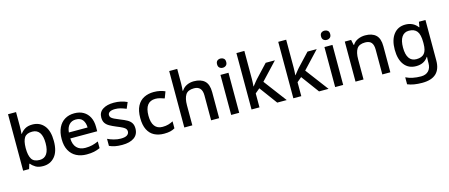

<svg xmlns="http://www.w3.org/2000/svg" viewBox="-56 -1509 5840 2497"><g transform="rotate(-15 2863.5 -260.0)"><path d="M191 -578Q191 -545 189.5 -515Q188 -485 186 -468H191Q214 -502 253 -525.5Q292 -549 353 -549Q451 -549 510 -478.5Q569 -408 569 -270Q569 -131 509 -60.5Q449 10 352 10Q290 10 252 -12.5Q214 -35 191 -65H183L163 0H83V-760H191ZM327 -460Q251 -460 221.5 -415.5Q192 -371 191 -278V-270Q191 -177 220.5 -128Q250 -79 329 -79Q393 -79 425.5 -128.5Q458 -178 458 -271Q458 -365 425 -412.5Q392 -460 327 -460Z M917 -549Q988 -549 1039 -519.5Q1090 -490 1118 -435.5Q1146 -381 1146 -305V-246H784Q786 -164 827.5 -120.5Q869 -77 943 -77Q995 -77 1035.5 -87Q1076 -97 1119 -116V-26Q1079 -8 1037.5 1Q996 10 938 10Q860 10 800 -21Q740 -52 706.5 -113.5Q673 -175 673 -266Q673 -356 703.5 -419.5Q734 -483 789 -516Q844 -549 917 -549ZM916 -466Q860 -466 826 -429.5Q792 -393 786 -326H1038Q1037 -388 1008 -427Q979 -466 916 -466Z M1636 -153Q1636 -73 1578 -31.5Q1520 10 1416 10Q1360 10 1319 1.5Q1278 -7 1244 -23V-118Q1280 -100 1327.5 -87Q1375 -74 1419 -74Q1478 -74 1504.5 -92.5Q1531 -111 1531 -142Q1531 -160 1521 -174.5Q1511 -189 1483.5 -204Q1456 -219 1403 -240Q1352 -261 1316 -281.5Q1280 -302 1261.5 -330.5Q1243 -359 1243 -404Q1243 -475 1299.5 -512Q1356 -549 1449 -549Q1499 -549 1542.5 -539.5Q1586 -530 1627 -511L1592 -429Q1556 -444 1519.5 -454.5Q1483 -465 1444 -465Q1397 -465 1372.5 -450Q1348 -435 1348 -409Q1348 -390 1359.5 -376.5Q1371 -363 1399.5 -349Q1428 -335 1478 -315Q1528 -296 1563.5 -276Q1599 -256 1617.5 -227Q1636 -198 1636 -153Z M1979 10Q1905 10 1849 -19Q1793 -48 1762 -109.5Q1731 -171 1731 -267Q1731 -366 1764 -428.5Q1797 -491 1855 -520Q1913 -549 1987 -549Q2033 -549 2072.5 -540Q2112 -531 2138 -518L2105 -431Q2078 -441 2046.5 -449.5Q2015 -458 1986 -458Q1842 -458 1842 -268Q1842 -176 1878 -128.5Q1914 -81 1983 -81Q2028 -81 2062 -91Q2096 -101 2126 -117V-23Q2097 -6 2063 2Q2029 10 1979 10Z M2361 -560Q2361 -534 2359 -508Q2357 -482 2355 -467H2362Q2388 -508 2431.5 -528.5Q2475 -549 2526 -549Q2621 -549 2671.5 -502Q2722 -455 2722 -351V0H2614V-335Q2614 -460 2505 -460Q2423 -460 2392 -411Q2361 -362 2361 -270V0H2253V-760H2361Z M2992 -539V0H2884V-539ZM2939 -745Q2963 -745 2981.5 -730.5Q3000 -716 3000 -683Q3000 -651 2981.5 -636Q2963 -621 2939 -621Q2913 -621 2895 -636Q2877 -651 2877 -683Q2877 -716 2895 -730.5Q2913 -745 2939 -745Z M3265 -382Q3265 -361 3263.5 -333.5Q3262 -306 3260 -283H3263Q3271 -293 3282.5 -307.5Q3294 -322 3306 -337Q3318 -352 3328 -363L3493 -539H3617L3400 -308L3632 0H3504L3327 -240L3265 -188V0H3158V-760H3265Z M3828 -382Q3828 -361 3826.5 -333.5Q3825 -306 3823 -283H3826Q3834 -293 3845.5 -307.5Q3857 -322 3869 -337Q3881 -352 3891 -363L4056 -539H4180L3963 -308L4195 0H4067L3890 -240L3828 -188V0H3721V-760H3828Z M4392 -539V0H4284V-539ZM4339 -745Q4363 -745 4381.5 -730.5Q4400 -716 4400 -683Q4400 -651 4381.5 -636Q4363 -621 4339 -621Q4313 -621 4295 -636Q4277 -651 4277 -683Q4277 -716 4295 -730.5Q4313 -745 4339 -745Z M4833 -549Q4926 -549 4976.5 -502.5Q5027 -456 5027 -351V0H4919V-335Q4919 -398 4893 -429Q4867 -460 4810 -460Q4728 -460 4697 -411.5Q4666 -363 4666 -271V0H4558V-539H4643L4658 -467H4664Q4690 -509 4736 -529Q4782 -549 4833 -549Z M5374 -549Q5426 -549 5468 -529Q5510 -509 5539 -469H5544L5556 -539H5644V6Q5644 122 5582 181Q5520 240 5393 240Q5335 240 5286.5 232Q5238 224 5197 207V113Q5283 155 5400 155Q5465 155 5501 117.5Q5537 80 5537 13V-5Q5537 -18 5538 -39Q5539 -60 5540 -71H5536Q5508 -29 5467.5 -9.5Q5427 10 5374 10Q5272 10 5215 -63.5Q5158 -137 5158 -269Q5158 -399 5215.5 -474Q5273 -549 5374 -549ZM5398 -460Q5336 -460 5302.5 -410.5Q5269 -361 5269 -267Q5269 -174 5302 -125.5Q5335 -77 5400 -77Q5473 -77 5507 -117Q5541 -157 5541 -248V-268Q5541 -371 5506.5 -415.5Q5472 -460 5398 -460Z"/></g></svg>

Font: Noto Sans Javanese Medium
Style: Regular
Weight: 500
Version: Version 2.004